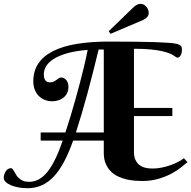

<svg xmlns="http://www.w3.org/2000/svg" viewBox="-100 -950 1012 1016"><path d="M812 -335.9H608.9V-145Q608.9 -122.1 616 -105.7Q623 -89.4 635.7 -78.6Q648.4 -67.9 666.3 -63Q684.1 -58.1 706.1 -58.1Q731 -58.1 755.9 -63.2Q780.8 -68.4 803 -76.2Q825.2 -84 843.5 -93.8Q861.8 -103.5 873 -112.8L892.1 -91.8Q879.4 -82 859.1 -65.2Q838.9 -48.3 809.1 -32.2Q779.3 -16.1 740 -4.2Q700.7 7.8 650.9 7.8Q634.8 7.8 613.5 6.1Q592.3 4.4 569.8 -0.7Q547.4 -5.9 525.6 -15.9Q503.9 -25.9 487.1 -42.5Q470.2 -59.1 459.7 -83.3Q449.2 -107.4 449.2 -141.1V-206.1H287.1Q264.6 -142.6 239.7 -95.5Q214.8 -48.3 185.5 -16.8Q156.2 14.6 121.6 30.3Q86.9 45.9 44.9 45.9Q20 45.9 -2.4 41.7Q-24.9 37.6 -42.2 30.3Q-59.6 22.9 -69.8 12.9Q-80.1 2.9 -80.1 -8.8Q-80.1 -17.6 -77.4 -26.6Q-74.7 -35.6 -69.8 -43.2Q-64.9 -50.8 -57.9 -55.4Q-50.8 -60.1 -42 -60.1Q-36.6 -60.1 -32.5 -54.7Q-28.3 -49.3 -23.9 -41.3Q-19.5 -33.2 -13.9 -23.9Q-8.3 -14.6 0.7 -6.6Q9.8 1.5 22.5 6.8Q35.2 12.2 54.2 12.2Q108.9 12.2 151.4 -41Q193.8 -94.2 231.9 -206.1H115.2V-249H246.1Q260.7 -293.5 274.4 -338.6Q288.1 -383.8 300 -427Q312 -470.2 322.5 -510Q333 -549.8 341.3 -583.5Q349.6 -617.2 355.2 -643.6Q360.8 -669.9 363.8 -686Q302.2 -681.2 258.3 -668.9Q214.4 -656.7 186.3 -639.4Q158.2 -622.1 145 -600.8Q131.8 -579.6 131.8 -556.2Q131.8 -540.5 136 -532Q140.1 -523.4 145.8 -519.5Q151.4 -515.6 157 -514.9Q162.6 -514.2 165 -514.2Q176.8 -514.2 184.8 -518.3Q192.9 -522.5 199 -527.1Q205.1 -531.7 210.9 -535.9Q216.8 -540 224.1 -540Q229.5 -540 236.1 -537.4Q242.7 -534.7 248.5 -528.8Q254.4 -522.9 258.3 -513.4Q262.2 -503.9 262.2 -490.2Q262.2 -470.7 254.6 -456.3Q247.1 -441.9 234.9 -432.6Q222.7 -423.3 207.3 -418.7Q191.9 -414.1 176.8 -414.1Q153.3 -414.1 134.5 -422.4Q115.7 -430.7 102.8 -444.8Q89.8 -459 83 -478Q76.2 -497.1 76.2 -519Q76.2 -574.7 103.3 -614.5Q130.4 -654.3 181.6 -679.9Q232.9 -705.6 306.9 -717.8Q380.9 -730 475.1 -730Q556.2 -730 616.9 -729.2Q677.7 -728.5 720.9 -727.1Q764.2 -725.6 790.5 -723.6Q816.9 -721.7 829.1 -719.2Q840.3 -716.8 846.9 -713.9Q853.5 -710.9 857.2 -707Q860.8 -703.1 861.8 -698Q862.8 -692.9 862.8 -686Q862.8 -680.2 861.6 -673.1Q860.4 -666 857.4 -659.9Q854.5 -653.8 849.9 -649.4Q845.2 -645 838.9 -645Q835 -645 830.6 -648.4Q826.2 -651.9 817.6 -657.2Q809.1 -662.6 794.4 -668.5Q779.8 -674.3 755.6 -679.7Q731.4 -685.1 695.6 -688.5Q659.7 -691.9 608.9 -691.9V-378.9H812ZM421.9 -688Q391.1 -559.6 361.1 -449.7Q331.1 -339.8 301.8 -249H449.2V-688ZM475.1 -784.7 607.9 -913.1Q616.2 -920.4 625.5 -925Q634.8 -929.7 644 -929.7Q652.8 -929.7 660.6 -925.5Q668.5 -921.4 674.3 -914.6Q680.2 -907.7 683.6 -899.2Q687 -890.6 687 -881.8Q687 -869.1 678.5 -859.6Q669.9 -850.1 658.2 -844.7L484.9 -771Z"/></svg>

Font: Berkshire Swash
Style: Regular
Weight: 700
Designer: Astigmatic (AOETI)
Foundry: Astigmatic (AOETI)
Version: Version 1.000